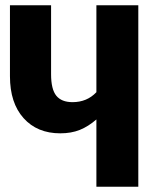

<svg xmlns="http://www.w3.org/2000/svg" viewBox="-20 -713 603 733"><path d="M508 -693V0H348V-257Q317 -230 284.5 -217Q252 -204 210 -204Q122 -204 70 -262Q18 -320 18 -422V-693H175V-430Q175 -372 195 -347.5Q215 -323 257 -323Q312 -323 348 -361V-693Z"/></svg>

Font: Fira Sans Condensed
Style: Bold
Weight: 700
Width: 3
Designer: bBox Type GmbH & Carrois Corporate GbR & Edenspiekermann AG
Foundry: bBox Type GmbH & Carrois Corporate GbR & Edenspiekermann AG
Version: Version 4.301